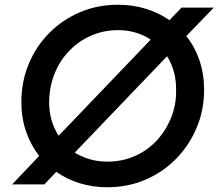

<svg xmlns="http://www.w3.org/2000/svg" viewBox="-20 -777 922 809"><path d="M31 0 145 -120Q110 -165 90 -222.5Q70 -280 70 -347Q70 -433 101 -507.5Q132 -582 187.5 -638Q243 -694 317 -725.5Q391 -757 477 -757Q540 -757 594.5 -740Q649 -723 694 -692L745 -745H881L765 -625Q801 -580 820.5 -522.5Q840 -465 840 -399Q840 -313 808.5 -238.5Q777 -164 721.5 -107.5Q666 -51 592 -19.5Q518 12 432 12Q370 12 315.5 -5Q261 -22 217 -53L167 0ZM187 -348Q187 -267 227 -205L615 -610Q587 -629 552 -639.5Q517 -650 478 -650Q416 -650 363 -626.5Q310 -603 270.5 -561.5Q231 -520 209.5 -465.5Q188 -411 187 -348ZM433 -96Q494 -96 547 -119Q600 -142 639 -183.5Q678 -225 700.5 -280Q723 -335 722 -397Q723 -478 684 -540L295 -134Q324 -116 358.5 -106Q393 -96 433 -96Z"/></svg>

Font: Plus Jakarta Sans SemiBold
Style: Italic
Weight: 600
Italic angle: -8°
Designer: Gumpita Rahayu
Foundry: Tokotype
Version: Version 2.071; ttfautohint (v1.8.4.7-5d5b);gftools[0.9.29]